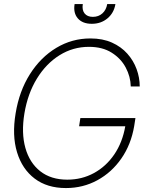

<svg xmlns="http://www.w3.org/2000/svg" viewBox="-20 -930 734 960"><path d="M309.6 10.3Q215.8 10.3 153.3 -37.1Q90.8 -84.5 65.2 -168.7Q39.6 -252.9 58.1 -363.3Q76.2 -474.6 129.6 -559.1Q183.1 -643.6 261.5 -690.7Q339.8 -737.8 432.1 -737.8Q493.7 -737.8 539.8 -717Q585.9 -696.3 616.7 -661.6Q647.5 -627 663.1 -584.2Q678.7 -541.5 678.7 -497.6H633.8Q632.8 -546.9 608.6 -592.3Q584.5 -637.7 538.3 -666.7Q492.2 -695.8 424.8 -695.8Q344.7 -695.8 277.6 -653.8Q210.4 -611.8 164.6 -537.1Q118.7 -462.4 102.1 -363.3Q85.9 -265.1 106.9 -190.4Q127.9 -115.7 181.4 -73.7Q234.9 -31.7 316.4 -31.7Q389.2 -31.7 449.7 -64.7Q510.3 -97.7 551.3 -157.7Q592.3 -217.8 606.4 -298.8H375.5L381.8 -339.8H657.2L650.9 -299.3Q635.3 -207.5 586.9 -137.7Q538.6 -67.9 466.8 -28.8Q395 10.3 309.6 10.3ZM439 -811Q392.6 -811 369.1 -838.1Q345.7 -865.2 353 -909.7H394Q389.2 -880.4 402.8 -863Q416.5 -845.7 444.3 -845.7Q472.7 -845.7 491.9 -863Q511.2 -880.4 516.1 -909.7H557.1Q549.8 -865.2 517.3 -838.1Q484.9 -811 439 -811Z"/></svg>

Font: Inter Display Extra Light
Style: Italic
Weight: 200
Italic angle: -9.39999°
Designer: Rasmus Andersson
Foundry: rsms
Version: Version 4.000;git-4fc901f